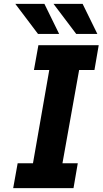

<svg xmlns="http://www.w3.org/2000/svg" viewBox="-20 -970 529 990"><path d="M176 -795 59 -950H209L285 -795ZM373 -795 256 -950H406L482 -795ZM48 0 71 -128H150L234 -609H155L178 -737H489L467 -609H388L302 -128H381L359 0Z"/></svg>

Font: Tomorrow SemiBold
Style: Italic
Weight: 600
Italic angle: -10°
Designer: Tony de Marco, Monica Rizzolli
Foundry: Just in Type
Version: Version 2.002